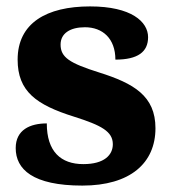

<svg xmlns="http://www.w3.org/2000/svg" viewBox="-20 -569 532 599"><path d="M237 10C386 10 465 -60 465 -169C465 -270 397 -309 289 -343C197 -372 169 -390 169 -430C169 -465 199 -484 245 -484C300 -484 340 -449 340 -383C410 -383 442 -407 442 -453C442 -501 390 -549 261 -549C125 -549 35 -497 35 -383C35 -284 93 -242 211 -205C296 -178 332 -159 332 -119C332 -86 306 -57 240 -57C170 -57 126 -96 126 -184C74 -184 29 -164 29 -107C29 -41 82 10 237 10Z"/></svg>

Font: Noto Serif Gurmukhi ExtraBold
Style: Regular
Weight: 800
Designer: Vaibhav Singh and the Monotype Design Team
Foundry: Monotype Imaging Inc.
Version: Version 2.004